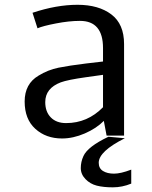

<svg xmlns="http://www.w3.org/2000/svg" viewBox="-20 -572 640 810"><path d="M84 0ZM414.6 -119.6V-256.3L341.8 -246.1Q265.6 -235.4 236.3 -224.6Q170.9 -199.7 170.9 -141.1Q170.9 -100.6 194.3 -76.7Q217.8 -52.7 258.8 -52.7Q349.1 -52.7 414.6 -119.6ZM414.6 -369.1Q414.6 -483.9 317.4 -483.9Q271.5 -483.9 216.1 -473.1Q160.6 -462.4 138.2 -452.6L117.2 -518.1Q218.3 -551.8 307.1 -551.8Q396 -551.8 449.7 -511.2Q503.4 -470.7 503.4 -386.2V0H429.7L418 -62Q386.7 -30.3 337.6 -9Q288.6 12.2 241.7 12.2Q173.8 12.2 128.9 -28.6Q84 -69.3 84 -143.8Q84 -218.3 142.6 -252.9Q182.1 -277.3 226.8 -286.4Q271.5 -295.4 343.3 -304.2L414.6 -312.5ZM506.8 11.2Q396.5 66.4 396.5 114.7Q396.5 138.2 414.6 149.4Q432.6 160.6 460.9 160.6Q489.3 160.6 533.7 143.6V202.6Q495.6 218.3 456.1 218.3Q416.5 218.3 388.4 211.2Q360.4 204.1 340.6 183.6Q320.8 163.1 320.8 137Q320.8 110.8 332 86.4Q350.1 46.4 437.5 4.9Z"/></svg>

Font: Oxygen Mono
Style: Regular
Weight: 400
Designer: Vernon Adams
Foundry: Vernon Adams
Version: Version 0.201; ttfautohint (v0.8) -r 50 -G 200 -x